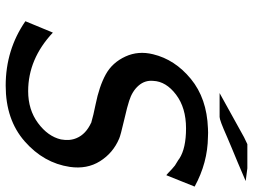

<svg xmlns="http://www.w3.org/2000/svg" viewBox="-130 -764 911 692"><g transform="rotate(90 326.0 -417.5)"><path d="M315 -753 474 -841 499 -853H509H586L632 -847Q600 -833 566.5 -819Q533 -805 513.5 -797Q494 -789 474.5 -780.5Q455 -772 444.5 -767.5Q434 -763 424.5 -759.5Q415 -756 409.5 -754.5Q404 -753 401 -753ZM56 -53 97 -152Q192 -63 308 -63Q375 -63 423 -98.5Q471 -134 482 -181Q488 -213 477 -238Q463 -271 422 -290H423Q396 -298 356 -306Q291 -319 248 -342.5Q205 -366 183 -414Q162 -460 175 -513Q194 -592 264 -649.5Q334 -707 442 -711Q458 -712 473 -711Q566 -710 652 -663L611 -561Q609 -562 600 -570.5Q591 -579 589 -581L576 -592Q570 -596 563 -600Q556 -604 551 -608Q514 -632 442 -632Q368 -632 320.5 -596Q273 -560 271 -514Q268 -484 288 -461Q308 -438 343 -427Q360 -421 414 -408.5Q468 -396 479 -391Q531 -369 560.5 -322Q590 -275 581 -213Q567 -119 489 -50.5Q411 18 288 18Q159 18 56 -53Z"/></g></svg>

Font: Coval
Style: Italic
Weight: 400
Foundry: Context Ltd
Version: Version 001.000